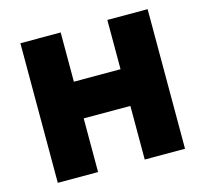

<svg xmlns="http://www.w3.org/2000/svg" viewBox="-102 -815 994 930"><g transform="rotate(-15 395.5 -350.0)"><path d="M76.5 0V-700H278.5V-453H512.5V-700H714.5V0H512.5V-269H278.5V0Z"/></g></svg>

Font: Geologica Black
Style: Regular
Weight: 900
Designer: Sindre Bremnes, Frode Helland
Foundry: Monokrom Skriftforlag AS
Version: Version 1.010;gftools[0.9.28]